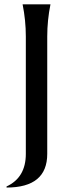

<svg xmlns="http://www.w3.org/2000/svg" viewBox="-20 -757 333 875"><path d="M83 -737.3H210Q195.3 -664.1 195.3 -590.8V-55.7Q195.3 97.7 9.8 97.7V92.8Q97.7 52.2 97.7 -55.7V-590.8Q97.7 -664.1 83 -737.3Z"/></svg>

Font: Classica
Style: Book
Weight: 400
Version: Version 1.001